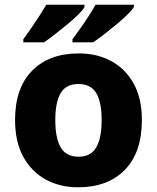

<svg xmlns="http://www.w3.org/2000/svg" viewBox="-20 -786 667 816"><path d="M583 -276Q583 -138 510.5 -64Q438 10 312 10Q234 10 173.5 -23.5Q113 -57 78.5 -120.5Q44 -184 44 -276Q44 -412 116.5 -485.5Q189 -559 315 -559Q393 -559 453.5 -526Q514 -493 548.5 -430Q583 -367 583 -276ZM215 -276Q215 -199 238 -159.5Q261 -120 314 -120Q366 -120 389 -159.5Q412 -199 412 -276Q412 -352 389 -390.5Q366 -429 313 -429Q261 -429 238 -390.5Q215 -352 215 -276ZM549 -756Q541 -743 520.5 -723Q500 -703 473.5 -681Q447 -659 421 -639Q395 -619 376 -606H288V-619Q302 -638 320.5 -664Q339 -690 356.5 -717Q374 -744 386 -766H549ZM339 -756Q332 -743 311.5 -723Q291 -703 264.5 -681Q238 -659 212 -639Q186 -619 167 -606H79V-619Q93 -638 111 -664Q129 -690 146.5 -717Q164 -744 177 -766H339Z"/></svg>

Font: Noto Sans Gujarati UI ExtraBold
Style: Regular
Weight: 800
Designer: Jelle Bosma - Monotype Design Team, Universal Thirst
Foundry: Monotype Imaging Inc.
Version: Version 2.106; ttfautohint (v1.8.4.7-5d5b)